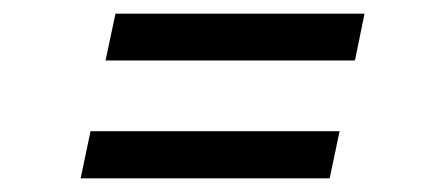

<svg xmlns="http://www.w3.org/2000/svg" viewBox="-20 -405 652 281"><path d="M499.5 -316.5H134.5L149 -385H513.5ZM462.5 -144H98L112.5 -213H477Z"/></svg>

Font: Epilogue Medium
Style: Italic
Weight: 500
Italic angle: -12°
Designer: Tyler Finck
Foundry: Etcetera Type Co
Version: Version 2.112